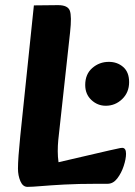

<svg xmlns="http://www.w3.org/2000/svg" viewBox="-20 -716 525 748"><path d="M87 12Q69 12 59.5 -10Q50 -32 50 -59Q50 -98 59 -186L112 -695L206 -696Q244 -696 252 -674.5Q260 -653 253 -590L207 -170Q205 -149 205 -127Q205 -105 208 -84L406 -130Q422 -133 436 -136.5Q450 -140 456 -140Q471 -140 471 -117Q471 -97 462 -69.5Q453 -42 437 -21Q421 0 399 0H359Q284 0 229.5 3Q175 6 140 9Q105 12 87 12ZM392 -304Q360 -304 336 -326.5Q312 -349 312 -385Q312 -427 339.5 -451Q367 -475 404 -475Q437 -475 460 -455Q483 -435 483 -396Q483 -356 456 -330Q429 -304 392 -304Z"/></svg>

Font: Alkatra SemiBold
Style: Regular
Weight: 600
Designer: Suman Bhandary
Version: Version 1.100;gftools[0.9.22]